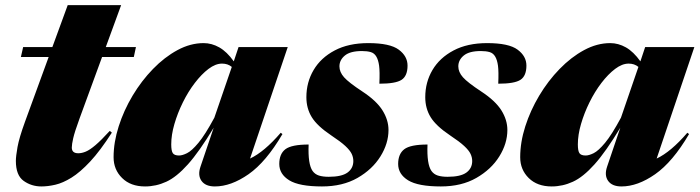

<svg xmlns="http://www.w3.org/2000/svg" viewBox="-20 -690 2646 726"><path d="M281 -242.5Q262 -190.5 256.8 -167.2Q251.5 -144 251.5 -132Q251.5 -110.5 276 -110.5Q289.5 -110.5 304.5 -116.8Q319.5 -123 341 -141.2Q362.5 -159.5 395 -195L403 -188.5Q359 -120 321 -79.2Q283 -38.5 250.2 -18.2Q217.5 2 189.2 8.5Q161 15 136.5 15Q99 15 69.5 -6Q40 -27 40 -81.5Q40 -99 46.2 -134Q52.5 -169 74.5 -229.5L164 -474.5H59L67.5 -512H178L236 -670.5H438L380 -512H494L486 -474.5H366Z M738 -59.5 788 -207Q733.5 -116.5 690.5 -68.5Q647.5 -20.5 608.8 -2.8Q570 15 528.5 15Q474 15 441.8 -16.8Q409.5 -48.5 409.5 -95.5Q409.5 -152 428.8 -212.2Q448 -272.5 481.5 -328.5Q515 -384.5 558.5 -429.2Q602 -474 651 -500.5Q700 -527 750 -527Q780.5 -527 809.2 -510.8Q838 -494.5 864 -458L882 -512H1068L925.5 -90.5Q979 -115.5 1041.5 -188L1048 -183Q986 -77.5 919.8 -31.2Q853.5 15 792.5 15Q757 15 742 -6Q727 -27 738 -59.5ZM627.5 -144Q627.5 -119.5 633.5 -110.8Q639.5 -102 657 -102Q669.5 -102 687.2 -110.8Q705 -119.5 730.2 -149.8Q755.5 -180 790.5 -245L856.5 -437Q841.5 -449.5 819.5 -449.5Q795 -449.5 768.5 -429.5Q742 -409.5 716.8 -376.5Q691.5 -343.5 671.5 -303Q651.5 -262.5 639.5 -221.2Q627.5 -180 627.5 -144Z M1147 -143.5Q1144 -69 1162 -43.5Q1171 -31 1186 -26.2Q1201 -21.5 1223 -21.5Q1272 -21.5 1294 -37.5Q1316 -53.5 1316 -81Q1316 -95 1309.8 -108.2Q1303.5 -121.5 1285.8 -138Q1268 -154.5 1232.5 -178Q1179.5 -213.5 1159 -246.8Q1138.5 -280 1138.5 -322.5Q1138.5 -379 1165.8 -425.2Q1193 -471.5 1245.5 -499.2Q1298 -527 1372.5 -527Q1454.5 -527 1487.8 -502.2Q1521 -477.5 1521 -442Q1521 -403 1498.5 -388.2Q1476 -373.5 1414.5 -373.5Q1416.5 -419.5 1413.5 -441.5Q1410.5 -463.5 1403 -476Q1395.5 -489 1382 -493Q1368.5 -497 1348.5 -497Q1304.5 -497 1284 -480Q1263.5 -463 1263.5 -439Q1263.5 -417.5 1281 -397.8Q1298.5 -378 1351 -343.5Q1403.5 -309 1426.2 -272.8Q1449 -236.5 1449 -198.5Q1449 -147.5 1418.5 -98.5Q1388 -49.5 1331.8 -17.2Q1275.5 15 1197.5 15Q1111.5 15 1073.8 -8.2Q1036 -31.5 1036 -70Q1036 -108 1059.2 -125.8Q1082.5 -143.5 1147 -143.5Z M1596.5 -143.5Q1593.5 -69 1611.5 -43.5Q1620.5 -31 1635.5 -26.2Q1650.5 -21.5 1672.5 -21.5Q1721.5 -21.5 1743.5 -37.5Q1765.5 -53.5 1765.5 -81Q1765.5 -95 1759.2 -108.2Q1753 -121.5 1735.2 -138Q1717.5 -154.5 1682 -178Q1629 -213.5 1608.5 -246.8Q1588 -280 1588 -322.5Q1588 -379 1615.2 -425.2Q1642.5 -471.5 1695 -499.2Q1747.5 -527 1822 -527Q1904 -527 1937.2 -502.2Q1970.5 -477.5 1970.5 -442Q1970.5 -403 1948 -388.2Q1925.5 -373.5 1864 -373.5Q1866 -419.5 1863 -441.5Q1860 -463.5 1852.5 -476Q1845 -489 1831.5 -493Q1818 -497 1798 -497Q1754 -497 1733.5 -480Q1713 -463 1713 -439Q1713 -417.5 1730.5 -397.8Q1748 -378 1800.5 -343.5Q1853 -309 1875.8 -272.8Q1898.5 -236.5 1898.5 -198.5Q1898.5 -147.5 1868 -98.5Q1837.5 -49.5 1781.2 -17.2Q1725 15 1647 15Q1561 15 1523.2 -8.2Q1485.5 -31.5 1485.5 -70Q1485.5 -108 1508.8 -125.8Q1532 -143.5 1596.5 -143.5Z M2275.5 -59.5 2325.5 -207Q2271 -116.5 2228 -68.5Q2185 -20.5 2146.2 -2.8Q2107.5 15 2066 15Q2011.5 15 1979.2 -16.8Q1947 -48.5 1947 -95.5Q1947 -152 1966.2 -212.2Q1985.5 -272.5 2019 -328.5Q2052.5 -384.5 2096 -429.2Q2139.5 -474 2188.5 -500.5Q2237.5 -527 2287.5 -527Q2318 -527 2346.8 -510.8Q2375.5 -494.5 2401.5 -458L2419.5 -512H2605.5L2463 -90.5Q2516.5 -115.5 2579 -188L2585.5 -183Q2523.5 -77.5 2457.2 -31.2Q2391 15 2330 15Q2294.5 15 2279.5 -6Q2264.5 -27 2275.5 -59.5ZM2165 -144Q2165 -119.5 2171 -110.8Q2177 -102 2194.5 -102Q2207 -102 2224.8 -110.8Q2242.5 -119.5 2267.8 -149.8Q2293 -180 2328 -245L2394 -437Q2379 -449.5 2357 -449.5Q2332.5 -449.5 2306 -429.5Q2279.5 -409.5 2254.2 -376.5Q2229 -343.5 2209 -303Q2189 -262.5 2177 -221.2Q2165 -180 2165 -144Z"/></svg>

Font: Newsreader Display ExtraBold
Style: Italic
Weight: 800
Italic angle: -17°
Designer: Hugues Gentile
Foundry: Production Type
Version: Version 1.001